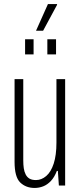

<svg xmlns="http://www.w3.org/2000/svg" viewBox="-20 -917 399 949"><path d="M151 12Q108 12 80 -15Q52 -42 52 -117V-526H95V-124Q95 -103 97.5 -85.5Q100 -68 107 -54.5Q114 -41 126 -34Q138 -27 158 -27Q185 -27 208.5 -47Q232 -67 245.5 -108.5Q259 -150 259 -212V-526H302V0H271L266 -72H261Q249 -41 231.5 -22.5Q214 -4 193.5 4Q173 12 151 12ZM104 -648V-723H146V-648ZM214 -648V-723H257V-648ZM158 -765 217 -897H262V-893L193 -765Z"/></svg>

Font: Archivo ExtraCondensed Thin
Style: Regular
Weight: 250
Width: 2
Designer: Hector Gatti
Foundry: Omnibus-Type
Version: Version 2.001